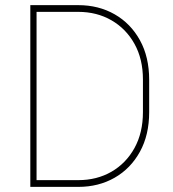

<svg xmlns="http://www.w3.org/2000/svg" viewBox="-20 -731 675 751"><path d="M286.1 -710.9Q365.7 -710.9 428.5 -675Q491.2 -639.2 527.3 -573.7Q563.5 -508.3 563.5 -418.5V-292.5Q563.5 -203.1 527.3 -137.5Q491.2 -71.8 428.5 -35.9Q365.7 0 286.1 0H98.6V-710.9ZM539.1 -292.5V-419.9Q539.1 -500 506.1 -559.3Q473.1 -618.7 416 -651.6Q358.9 -684.6 286.1 -684.6H123V-26.4H286.1Q358.9 -26.4 416 -59.3Q473.1 -92.3 506.1 -152.1Q539.1 -211.9 539.1 -292.5Z"/></svg>

Font: Robert Sans Thin
Style: Regular
Weight: 100
Designer: Christian Robertson (extended by Adam Twardoch)
Foundry: Google
Version: Version 12.135;April 2, 2019;FontCreator 11.5.0.2425 64-bit;